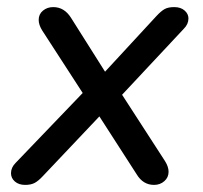

<svg xmlns="http://www.w3.org/2000/svg" viewBox="-20 -514 571 541"><path d="M11 -26Q11 -42 24 -55L213 -252L99 -428Q89 -444 89 -458Q89 -474 101 -484Q113 -494 130 -494Q161 -494 180 -464L276 -312L421 -469Q434 -483 444 -488.5Q454 -494 471 -494Q489 -494 500 -484.5Q511 -475 511 -462Q511 -446 498 -433L324 -247L445 -60Q455 -44 455 -30Q455 -14 443 -3.5Q431 7 414 7Q383 7 365 -23L260 -186L101 -18Q88 -4 77.5 1.5Q67 7 51 7Q33 7 22 -2.5Q11 -12 11 -26Z"/></svg>

Font: SN Pro
Style: Italic
Weight: 400
Italic angle: -9°
Designer: Tobias Whetton
Foundry: Supernotes
Version: Version 1.003